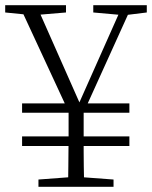

<svg xmlns="http://www.w3.org/2000/svg" viewBox="-25 -719 585 739"><path d="M285 -260 253 -259 49 -699H115L289 -306H273L278 -319L447 -699H484ZM95 -661 -5 -671V-699H229V-671L110 -661ZM257 -38H278L412 -28V0H123V-28ZM239 -189V-312H297V-189Q297 -161 297 -135.5Q297 -110 297.5 -78Q298 -46 299 0H237Q238 -46 238 -78Q238 -110 238.5 -135.5Q239 -161 239 -189ZM446 -661 334 -671V-699H540V-671L459 -661ZM60 -157V-194H473V-157ZM60 -285V-321H473V-285Z"/></svg>

Font: Noto Serif KR ExtraLight ExtraLight
Style: Regular
Weight: 250
Version: Version 2.003-H1;hotconv 1.1.1;makeotfexe 2.6.0